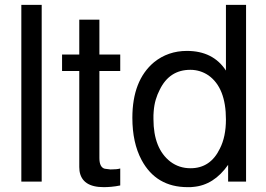

<svg xmlns="http://www.w3.org/2000/svg" viewBox="-20 -749 1096 792"><path d="M152 -729V0H68V-729Z M476 -524V-456H390V-97Q390 -59 412 -53L436 -50Q463 -50 476 -54V16Q456 20 439 21.5Q422 23 408 23Q318 23 308 -44L307 -60V-456H236V-524H307V-668H390V-524Z M995 -729V0H921V-69Q862 15 777 22Q772 23 766 23Q760 23 754 23Q624 23 564 -89Q526 -160 526 -263Q526 -417 615 -492Q673 -539 751 -539Q859 -539 912 -458V-729ZM765 -461Q679 -461 639 -379Q629 -360 622.5 -338Q616 -316 614 -290Q613 -282 613 -274Q613 -266 613 -258Q613 -136 683 -82Q719 -55 766 -55Q848 -55 887 -136Q912 -185 912 -256Q912 -387 840 -438Q806 -461 765 -461Z"/></svg>

Font: Ekushey Lal Sabuj
Style: Regular
Weight: 400
Designer: Al Mamun Sumon
Foundry: Al Mamun Sumon
Version: Version 1.0